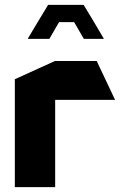

<svg xmlns="http://www.w3.org/2000/svg" viewBox="-20 -770 496 790"><path d="M41 0V-444L206 -519H378L453 -360V-359H207V0ZM135 -679 178 -750H324L367 -679L407 -611V-610H325L285 -679H223L183 -610H95V-612Z"/></svg>

Font: Foldit Thin
Style: Bold
Weight: 700
Version: Version 1.003